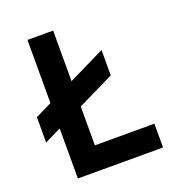

<svg xmlns="http://www.w3.org/2000/svg" viewBox="-126 -798 839 903"><g transform="rotate(-20 293.0 -346.5)"><path d="M28.3 -210V-336.9L421.9 -529.8V-402.8ZM110.8 0V-119.1H537.1V0ZM110.8 0V-693.4H239.3V0Z"/></g></svg>

Font: Cascadia Mono PL
Style: Regular
Weight: 400
Monospace: yes
Designer: Aaron Bell
Foundry: Saja Typeworks
Version: Version 2102.003